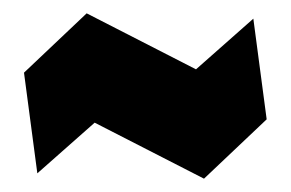

<svg xmlns="http://www.w3.org/2000/svg" viewBox="-20 -472 436 288"><path d="M36 -212 16 -363 110 -452 274 -368 360 -444 380 -293 286 -204 122 -288Z"/></svg>

Font: Tektur Condensed
Style: Bold
Weight: 700
Width: 3
Designer: Adam Jagosz
Foundry: Adam Jagosz
Version: Version 1.005;gftools[0.9.30]